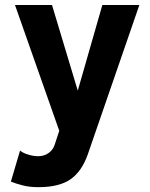

<svg xmlns="http://www.w3.org/2000/svg" viewBox="-20 -528 606 775"><path d="M334 96.2Q309.6 164.6 264.2 196Q218.8 227.5 134.3 227.5Q99.6 227.5 71.3 220.2Q43 212.9 23.9 205.1L61 79.6Q71.8 89.4 93.3 95.9Q114.7 102.5 134.3 102.5Q158.7 102.5 177 89.1Q195.3 75.7 201.7 53.2L219.2 0L40.5 -507.8H189.9L293.9 -162.1L393.1 -507.8H542.5L367.2 0Z"/></svg>

Font: Giphurs
Style: Bold
Weight: 700
Version: Version 0.920; ttfautohint (v1.8.4.7-5d5b)